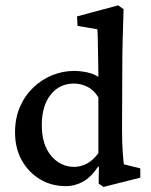

<svg xmlns="http://www.w3.org/2000/svg" viewBox="-20 -699 572 729"><path d="M373 10.7 354.5 -2 355.5 -65.4 352.5 -66.4Q325.2 -25.4 294.4 -8.8Q263.7 7.8 230.5 7.8Q175.8 7.8 132.3 -18.1Q88.9 -43.9 63 -89.8Q37.1 -135.7 37.1 -196.3Q37.1 -250 55.7 -293Q74.2 -335.9 106.4 -366.7Q138.7 -397.5 178.7 -413.6Q218.8 -429.7 260.7 -429.7Q285.2 -429.7 310.5 -424.3Q335.9 -418.9 353.5 -407.2Q353.5 -424.8 353 -451.2Q352.5 -477.5 352.1 -505.9Q351.6 -534.2 351.1 -556.6Q350.6 -579.1 349.6 -587.9L274.4 -600.6L272.5 -636.7L428.7 -678.7L449.2 -664.1Q447.3 -603.5 445.8 -548.3Q444.3 -493.2 444.3 -433.6L443.4 -208Q443.4 -158.2 445.8 -124.5Q448.2 -90.8 450.2 -75.2L512.7 -59.6V-24.4ZM261.7 -65.4Q285.2 -65.4 308.6 -77.1Q332 -88.9 353.5 -117.2V-329.1Q336.9 -357.4 311.5 -369.6Q286.1 -381.8 261.7 -381.8Q205.1 -381.8 171.9 -338.9Q138.7 -295.9 138.7 -224.6Q138.7 -149.4 174.3 -107.4Q210 -65.4 261.7 -65.4Z"/></svg>

Font: Crimson Pro Medium
Style: Regular
Weight: 500
Designer: Jacques Le Bailly
Foundry: Baron von Fonthausen
Version: Version 1.003